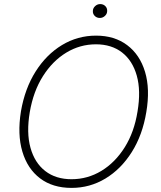

<svg xmlns="http://www.w3.org/2000/svg" viewBox="-20 -912 792 942"><path d="M697.8 -361.9Q679.3 -249.6 626.6 -166Q573.9 -82.4 497.5 -36.2Q421.2 9.9 331 9.9Q238.6 9.9 176.7 -36.9Q114.7 -83.8 89.7 -168.3Q64.6 -252.8 82.7 -365.4Q101.9 -477.6 154.7 -561.1Q207.4 -644.5 284.1 -690.9Q360.8 -737.2 451.3 -737.2Q541.9 -737.2 604 -690.5Q666.2 -643.8 691.6 -559.5Q717 -475.1 697.8 -361.9ZM654.8 -365.4Q671.9 -467 651.1 -540.8Q630.3 -614.7 578.7 -654.7Q527 -694.6 450.6 -694.6Q372.5 -694.6 305.2 -653.8Q237.9 -612.9 190.7 -538.4Q143.5 -463.8 126.1 -361.9Q109 -260.7 129.6 -186.8Q150.2 -112.9 202.1 -72.8Q253.9 -32.7 331 -32.7Q409.8 -32.7 477.5 -73.7Q545.1 -114.7 592 -189.5Q638.8 -264.2 654.8 -365.4ZM469.8 -823.9Q454.5 -823.9 444.4 -834.3Q434.3 -844.8 435.7 -859.7Q436.4 -872.5 447.1 -882.3Q457.7 -892 471.6 -892Q487.2 -892 497.2 -881.6Q507.1 -871.1 505.7 -856.2Q505 -843 494.3 -833.5Q483.7 -823.9 469.8 -823.9Z"/></svg>

Font: Inter Extra Light  BETA
Style: Italic
Weight: 200
Italic angle: 9.39999°
Designer: Rasmus Andersson
Foundry: rsms
Version: Version 3.011;git-f93a4a705